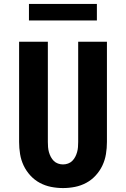

<svg xmlns="http://www.w3.org/2000/svg" viewBox="-20 -947 640 975"><path d="M300 8Q269 8 239 2Q209 -4 182 -18.5Q155 -33 134 -56Q113 -79 100 -106.5Q87 -134 82 -164.5Q77 -195 77 -226V-735H223V-226Q223 -213 224 -200Q225 -187 228.5 -174.5Q232 -162 238 -150.5Q244 -139 253 -130Q262 -121 274.5 -116.5Q287 -112 300 -112Q313 -112 325.5 -116.5Q338 -121 347 -130Q356 -139 362 -150.5Q368 -162 371.5 -174.5Q375 -187 376 -200Q377 -213 377 -226V-735H523V-226Q523 -195 518 -164.5Q513 -134 500 -106.5Q487 -79 466 -56Q445 -33 418 -18.5Q391 -4 361 2Q331 8 300 8ZM127 -843V-927H472V-843Z"/></svg>

Font: Iosevka Aile Heavy
Style: Regular
Weight: 900
Designer: Belleve Invis
Foundry: Belleve Invis
Version: Version 31.1.0; ttfautohint (v1.8.4)